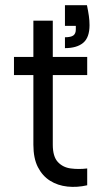

<svg xmlns="http://www.w3.org/2000/svg" viewBox="-20 -720 400 742"><path d="M316 -700Q321 -676 323.5 -658Q326 -640 326 -623Q326 -575 301.5 -554.5Q277 -534 231 -534V-576Q254 -576 263.5 -583Q273 -590 273 -606V-620H231V-700ZM109 -500V-640H184V-500H317V-430H184V-161Q184 -115 203.5 -94Q223 -73 253.5 -69Q284 -65 317 -69V-4Q278 5 240.5 1Q203 -3 173.5 -21.5Q144 -40 126.5 -74Q109 -108 109 -161V-430H34V-500Z"/></svg>

Font: Albert Sans
Style: Regular
Weight: 400
Designer: Andreas Rasmussen
Foundry: a.Foundry
Version: Version 1.025